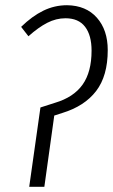

<svg xmlns="http://www.w3.org/2000/svg" viewBox="-20 -716 433 736"><path d="M135 -304 191 -322Q262 -343 296.5 -391.5Q331 -440 331 -522Q331 -581 306 -613.5Q281 -646 231 -646Q195 -646 161 -628.5Q127 -611 89 -577L61 -613Q103 -654 146 -675Q189 -696 237 -696Q310 -695 351.5 -648Q393 -601 393 -524Q393 -425 348.5 -367Q304 -309 219 -283L188 -273L150 0H92Z"/></svg>

Font: Fira Sans Extra Condensed Light
Style: Italic
Weight: 300
Width: 3
Italic angle: -8°
Designer: Carrois Corporate & Edenspiekermann AG
Foundry: Carrois Corporate GbR & Edenspiekermann AG
Version: Version 4.203